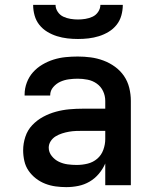

<svg xmlns="http://www.w3.org/2000/svg" viewBox="-20 -760 640 788"><path d="M252 8Q230 8 208 5Q186 2 165.5 -6Q145 -14 127.5 -27.5Q110 -41 97.5 -59Q85 -77 80 -99Q75 -121 75 -143Q75 -171 84 -198.5Q93 -226 112.5 -246.5Q132 -267 157 -280.5Q182 -294 209.5 -301.5Q237 -309 265 -311.5Q293 -314 322 -314H412V-346Q412 -367 403 -386Q394 -405 377 -417Q360 -429 339.5 -433Q319 -437 299 -437Q281 -437 262.5 -434.5Q244 -432 227.5 -424.5Q211 -417 198.5 -402.5Q186 -388 186 -369V-368H81V-372Q81 -397 90 -421Q99 -445 115.5 -463.5Q132 -482 154 -495Q176 -508 200 -515.5Q224 -523 249 -525.5Q274 -528 299 -528Q326 -528 352.5 -524.5Q379 -521 404.5 -511.5Q430 -502 452 -486Q474 -470 489 -448Q504 -426 510.5 -399.5Q517 -373 517 -346V0H412V-89Q402 -66 385.5 -46.5Q369 -27 347.5 -14.5Q326 -2 301.5 3Q277 8 252 8ZM295 -83Q318 -83 340 -88.5Q362 -94 379 -108.5Q396 -123 404 -145Q412 -167 412 -189V-223H322Q307 -223 292.5 -222.5Q278 -222 263.5 -219.5Q249 -217 235 -212.5Q221 -208 208.5 -200.5Q196 -193 188 -180.5Q180 -168 180 -154Q180 -135 192.5 -119.5Q205 -104 222 -96Q239 -88 257.5 -85.5Q276 -83 295 -83ZM300 -600Q278 -600 256.5 -602.5Q235 -605 214 -611.5Q193 -618 174 -629.5Q155 -641 141.5 -658Q128 -675 122 -696.5Q116 -718 116 -740H208Q208 -725 217 -711.5Q226 -698 240 -691.5Q254 -685 269.5 -682.5Q285 -680 300 -680Q315 -680 330.5 -682.5Q346 -685 360 -691.5Q374 -698 383 -711.5Q392 -725 392 -740H484Q484 -718 478 -696.5Q472 -675 458.5 -658Q445 -641 426 -629.5Q407 -618 386 -611.5Q365 -605 343.5 -602.5Q322 -600 300 -600Z"/></svg>

Font: Iosevka Semibold Extended
Style: Regular
Weight: 600
Width: 7
Monospace: yes
Designer: Belleve Invis
Foundry: Belleve Invis
Version: Version 32.5.0; ttfautohint (v1.8.4)